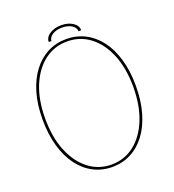

<svg xmlns="http://www.w3.org/2000/svg" viewBox="-148 -940 960 1062"><g transform="rotate(-20 332.0 -409.0)"><path d="M332 8.5Q272 8.5 221.8 -17.5Q171.5 -43.5 134.8 -92.8Q98 -142 77.8 -212Q57.5 -282 57.5 -369.5Q57.5 -457.5 78 -526.8Q98.5 -596 135.5 -644.5Q172.5 -693 222.5 -718.5Q272.5 -744 332 -744Q391.5 -744 441.8 -718.5Q492 -693 529 -644.5Q566 -596 586.2 -526.8Q606.5 -457.5 606.5 -369.5Q606.5 -282 586.2 -212Q566 -142 529.2 -92.8Q492.5 -43.5 442.2 -17.5Q392 8.5 332 8.5ZM332 -5.5Q408 -5.5 466.5 -50.8Q525 -96 558 -178Q591 -260 591 -369.5Q591 -479.5 557.5 -560.5Q524 -641.5 465.8 -685.8Q407.5 -730 332 -730Q257 -730 198.5 -685.8Q140 -641.5 106.5 -560.5Q73 -479.5 73 -369.5Q73 -259.5 106.5 -177.8Q140 -96 198.5 -50.8Q257 -5.5 332 -5.5ZM236.5 -761.5Q236.5 -789.5 264.5 -807.5Q292.5 -825.5 332.5 -825.5Q372 -825.5 399.8 -807.5Q427.5 -789.5 427.5 -761.5H411.5Q411.5 -782 389.5 -796.8Q367.5 -811.5 332 -811.5Q297 -811.5 274.8 -796.8Q252.5 -782 252.5 -761.5Z"/></g></svg>

Font: Epilogue Thin
Style: Regular
Weight: 250
Designer: Tyler Finck
Foundry: Etcetera Type Co
Version: Version 2.111